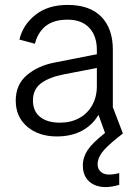

<svg xmlns="http://www.w3.org/2000/svg" viewBox="-20 -543 546 781"><path d="M211 12Q138 12 91 -27.5Q44 -67 44 -134Q44 -199 89.5 -237.5Q135 -276 204 -289L418 -331V-275L237 -240Q178 -228 146 -203.5Q114 -179 114 -134Q114 -91 143 -67.5Q172 -44 224 -44Q268 -44 302 -62.5Q336 -81 355 -115Q374 -149 374 -192V-340Q374 -397 343 -430Q312 -463 255 -463Q199 -463 166.5 -437.5Q134 -412 122 -365L59 -382Q73 -442 124 -482.5Q175 -523 255 -523Q345 -523 392 -475Q439 -427 439 -341V-107L480 0H408L381 -75H380Q356 -34 313 -11Q270 12 211 12ZM411 218Q367 218 342 194.5Q317 171 317 130Q317 97 336.5 67.5Q356 38 406 -1L444 -32L456 -5L480 0L457 18Q411 55 394 78.5Q377 102 377 125Q377 144 389.5 155.5Q402 167 423 167Q433 167 443.5 165.5Q454 164 465 161V209Q451 213 437 215.5Q423 218 411 218Z"/></svg>

Font: TikTok Sans 24pt Light
Style: Regular
Weight: 300
Version: Version 4.000